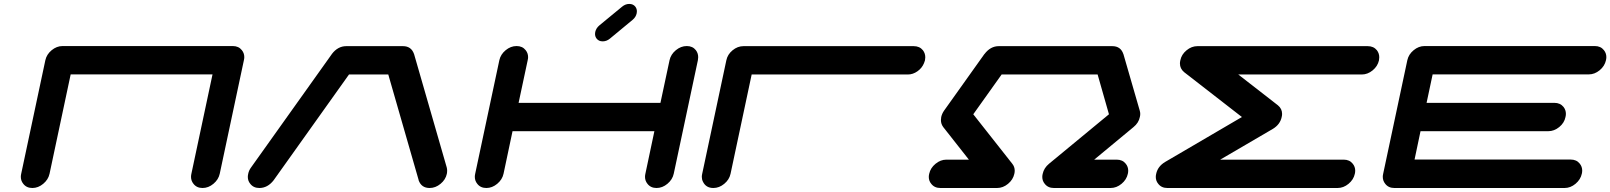

<svg xmlns="http://www.w3.org/2000/svg" viewBox="-20 -939 8043 959"><path d="M1142.6 -709Q1171.9 -709 1188 -688.5Q1200.2 -673.3 1200.2 -653.8Q1200.2 -646.5 1198.2 -638.2L1077.6 -71.3Q1071.3 -42 1046.1 -21Q1021 0 991.7 0Q962.4 0 946.3 -21Q934.1 -36.1 934.1 -55.7Q934.1 -63 936 -71.3L1041.5 -567.4H333L227.5 -71.3Q221.2 -42 196 -21Q170.9 0 141.6 0Q112.3 0 96.2 -21Q84 -36.1 84 -55.7Q84 -63 85.9 -71.3L206.5 -638.2Q212.9 -667.5 238 -688.2Q263.2 -709 292.5 -709Z M2211.4 -102.5Q2213.4 -94.7 2213.4 -86.4Q2213.4 -78.6 2211.9 -70.8Q2205.6 -41.5 2180.4 -20.8Q2155.3 0 2126 0Q2084.5 0 2070.8 -39.1V-39.6H2070.3L2070.8 -40.5L1919.4 -566.9H1723.1L1348.1 -40.5L1347.2 -39.6V-39.1Q1316.9 0 1275.4 0Q1246.1 0 1230 -21Q1217.8 -35.6 1217.8 -55.2Q1217.8 -62.5 1219.7 -70.8Q1223.1 -87.9 1233.9 -102.5L1637.2 -668.5V-668.9L1637.7 -669.4Q1667.5 -708.5 1709.5 -708.5H1992.7Q2034.2 -708.5 2047.9 -669.4Q2047.9 -668.9 2048.3 -668.9V-668.5Z M3465.8 -638.2 3345.2 -71.3Q3338.9 -42 3313.7 -21Q3288.6 0 3259.3 0Q3230 0 3213.9 -21Q3201.7 -36.1 3201.7 -55.7Q3201.7 -63 3203.6 -71.3L3248.5 -283.7H2540L2495.1 -71.3Q2488.8 -42 2463.6 -21Q2438.5 0 2409.2 0Q2379.9 0 2363.8 -21Q2351.6 -36.1 2351.6 -55.7Q2351.6 -63 2353.5 -71.3L2474.1 -638.2Q2480.5 -667.5 2505.6 -688.2Q2530.8 -709 2560.1 -709Q2589.4 -709 2605.5 -688.5Q2617.7 -673.3 2617.7 -653.8Q2617.7 -646.5 2615.7 -638.2L2570.3 -425.3H3278.8L3324.2 -638.2Q3330.6 -667.5 3355.7 -688.2Q3380.9 -709 3410.2 -709Q3439.5 -709 3455.6 -688.5Q3467.3 -673.3 3467.3 -653.3Q3467.3 -646 3465.8 -638.2ZM2990.2 -732.4Q2970.7 -732.4 2960 -746.1Q2952.1 -756.3 2952.1 -769.5Q2952.1 -773.9 2953.1 -779.3Q2957.5 -798.8 2974.1 -812.5L3087.4 -905.8Q3104 -919.4 3123 -919.4Q3142.6 -919.4 3153.3 -905.8Q3161.1 -895.5 3161.1 -882.8Q3161.1 -877.9 3160.2 -873Q3156.2 -853.5 3139.6 -839.8L3026.4 -746.1Q3009.8 -732.4 2990.2 -732.4Z M3693.4 -708.5H4543.9Q4573.2 -708.5 4589.8 -688Q4601.6 -672.4 4601.6 -652.8Q4601.6 -645.5 4600.1 -637.7Q4598.1 -630.4 4595.2 -623.5Q4585 -598.6 4562.3 -582.8Q4539.6 -566.9 4514.2 -566.9H3734.4L3628.9 -70.8Q3622.6 -41.5 3597.4 -20.8Q3572.3 0 3543 0Q3506.3 0 3491.2 -31.2Q3485.4 -42.5 3485.4 -55.7Q3485.4 -63 3487.3 -70.8L3607.9 -637.7Q3613.8 -667 3638.9 -687.7Q3664.1 -708.5 3693.4 -708.5Z M5557.6 -141.6Q5586.9 -141.6 5603 -121.1Q5615.2 -106 5615.2 -86.4Q5615.2 -79.1 5613.3 -70.8Q5606.9 -41.5 5581.8 -20.8Q5556.6 0 5527.3 0H5243.7Q5214.4 0 5198.2 -21Q5186 -35.6 5186 -55.2Q5186 -62.5 5188 -70.8Q5194.3 -100.1 5219.7 -121.1L5519 -368.2L5462.4 -566.9H4982.9L4841.3 -368.2L5036.1 -121.1Q5048.3 -106 5048.3 -86.4Q5048.3 -79.1 5046.4 -70.8Q5040 -41.5 5014.9 -20.8Q4989.7 0 4960.4 0H4676.8Q4647.5 0 4631.3 -21Q4619.1 -35.6 4619.1 -55.2Q4619.1 -62.5 4621.1 -70.8Q4627.4 -100.1 4652.6 -120.8Q4677.7 -141.6 4707 -141.6H4819.3L4691.4 -304.2Q4679.7 -319.8 4679.7 -339.4Q4679.7 -346.7 4681.2 -354.5Q4685.1 -371.6 4695.3 -386.2L4896.5 -668.5Q4897 -668.5 4897 -668.9V-669.4H4897.5Q4927.2 -708.5 4968.8 -708.5H5535.6Q5577.6 -708.5 5590.8 -669.4L5591.3 -668.9V-668.5L5672.9 -386.2Q5675.3 -378.4 5675.3 -370.1Q5675.3 -362.3 5673.3 -354.5Q5667.5 -325.2 5641.6 -304.2L5445.3 -141.6Z M6691.4 -141.6Q6720.7 -141.6 6736.8 -121.1Q6749 -106 6749 -86.4Q6749 -79.1 6747.1 -70.8Q6740.7 -41.5 6715.6 -20.8Q6690.4 0 6661.1 0H5810.5Q5781.2 0 5765.1 -21Q5752.9 -35.6 5752.9 -55.2Q5752.9 -62.5 5754.9 -70.8Q5762.7 -107.9 5799.3 -129.9L6183.1 -354.5L5894.5 -578.6Q5873.5 -596.2 5873.5 -622.1Q5873.5 -629.4 5875.5 -637.7Q5881.3 -667 5906.5 -687.7Q5931.6 -708.5 5960.9 -708.5H6811.5Q6840.8 -708.5 6857.4 -688Q6869.1 -672.4 6869.1 -652.8Q6869.1 -645.5 6867.7 -637.7Q6861.3 -608.4 6836.2 -587.6Q6811 -566.9 6781.7 -566.9H6165L6362.8 -413.1Q6383.8 -396 6383.8 -370.1Q6383.8 -362.8 6381.8 -354.5Q6374 -317.4 6337.9 -295.4L6074.7 -141.6Z M7825.2 -142.1Q7854.5 -142.1 7870.6 -121.6Q7882.8 -106.4 7882.8 -86.9Q7882.8 -79.6 7880.9 -71.3Q7874.5 -42 7849.4 -21Q7824.2 0 7794.9 0H6944.3Q6915 0 6898.9 -21Q6886.7 -36.1 6886.7 -55.7Q6886.7 -63 6888.7 -71.3L7009.3 -638.2Q7015.6 -667.5 7040.8 -688.2Q7065.9 -709 7095.2 -709H7945.8Q7975.1 -709 7991.2 -688.5Q8003.4 -673.3 8003.4 -653.8Q8003.4 -646.5 8001.5 -638.2Q7995.1 -608.9 7970 -588.1Q7944.8 -567.4 7915.5 -567.4H7135.7L7105.5 -425.3H7743.7Q7772.9 -425.3 7789.6 -404.8Q7801.3 -389.6 7801.3 -370.6Q7801.3 -362.8 7799.3 -354.5Q7793.5 -325.2 7768.1 -304.4Q7742.7 -283.7 7713.4 -283.7H7075.2L7045.4 -142.1Z"/></svg>

Font: Robtronika
Style: Italic
Weight: 400
Italic angle: -12°
Designer: GGBot
Version: 1.00